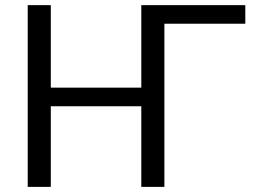

<svg xmlns="http://www.w3.org/2000/svg" viewBox="-20 -731 1016 751"><path d="M178.7 -388.2H532.7V-710.9H939.5V-638.2H623V0H532.7V-315.4H178.7V0H88.4V-710.9H178.7Z"/></svg>

Font: Roboto Web
Style: Regular
Weight: 400
Designer: Google
Version: Version 1.200310; 2013